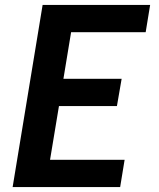

<svg xmlns="http://www.w3.org/2000/svg" viewBox="-20 -755 640 775"><path d="M31 0 152 -735H586L568 -625H267L236 -437H471L452 -327H218L182 -110H483L465 0Z"/></svg>

Font: Iosevka Curly XBdExObl
Style: Regular
Weight: 800
Width: 7
Italic angle: -9°
Monospace: yes
Designer: Belleve Invis
Foundry: Belleve Invis
Version: Version 11.1.0; ttfautohint (v1.8.3)